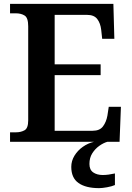

<svg xmlns="http://www.w3.org/2000/svg" viewBox="-20 -734 682 994"><path d="M32 0V-49H63Q88 -49 107 -59.5Q126 -70 126 -111V-598Q126 -642 107.5 -653.5Q89 -665 63 -665H32V-714H567L572 -533H509L504 -579Q500 -614 483.5 -635.5Q467 -657 431 -657H263V-401H501V-345H263V-57H460Q496 -57 513 -79.5Q530 -102 536 -135L543 -181H606L599 0ZM493 240Q424 240 386.5 213.5Q349 187 349 130Q349 99 365.5 72Q382 45 409 26Q436 7 467 0H536Q515 6 493.5 21.5Q472 37 457.5 60Q443 83 443 115Q443 145 462.5 158.5Q482 172 512 172Q526 172 541.5 170Q557 168 575 164V224Q559 231 534 235.5Q509 240 493 240Z"/></svg>

Font: Noto Serif Toto SemiBold
Style: Regular
Weight: 600
Designer: Monotype Design Team
Foundry: Monotype Imaging Inc.
Version: Version 2.001; ttfautohint (v1.8.4.7-5d5b)